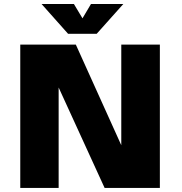

<svg xmlns="http://www.w3.org/2000/svg" viewBox="-20 -918 890 938"><path d="M582.5 -898.5 452.5 -753H312.5L183 -898.5H341L383 -828.5L424.5 -898.5ZM572.5 -700H761V0H491L266.5 -490.5V0H79V-700H350.5L572.5 -208.5Z"/></svg>

Font: League Mono Wide ExtraBold
Style: Regular
Weight: 800
Width: 8
Designer: Tyler Finck
Foundry: The League of Moveable Type / Tyler Finck
Version: Version 2.210